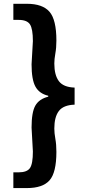

<svg xmlns="http://www.w3.org/2000/svg" viewBox="-20 -875 441 989"><path d="M48.8 12.7H76.2Q119.1 12.7 134.3 -9.3Q149.4 -31.2 149.4 -94.7L142.6 -217.8Q142.6 -296.9 162.1 -331.1Q181.6 -365.2 228.5 -377V-381.8Q182.6 -392.6 162.6 -428.7Q142.6 -464.8 142.6 -543.9L149.4 -663.1Q149.4 -726.6 134.3 -749.5Q119.1 -772.5 76.2 -772.5H48.8V-855.5H118.2Q199.2 -855.5 234.9 -814.5Q270.5 -773.4 270.5 -666Q270.5 -628.9 265.1 -599.6Q259.8 -570.3 259.8 -547.9Q259.8 -488.3 283.2 -457Q306.6 -425.8 364.3 -423.8V-335.9Q306.6 -334 283.2 -303.2Q259.8 -272.5 259.8 -212.9Q259.8 -189.5 265.1 -160.2Q270.5 -130.9 270.5 -92.8Q270.5 13.7 235.4 53.7Q200.2 93.8 118.2 93.8H48.8Z"/></svg>

Font: GenEi M Gothic v2 Bold
Style: Regular
Weight: 700
Version: Version 2.0